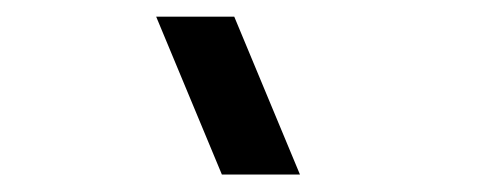

<svg xmlns="http://www.w3.org/2000/svg" viewBox="-20 -1002 578 225"><path d="M240 -797.5 163 -982.5H254.5L331.5 -797.5Z"/></svg>

Font: Vela Sans Bd
Style: Bold
Weight: 700
Designer: Principal design: Mikhail Sharanda - project Manrope.
Design modification: Ravid Balaliev
Foundry: Mikhail Sharanda
Version: Version 1.001